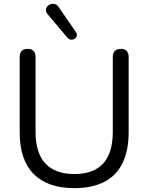

<svg xmlns="http://www.w3.org/2000/svg" viewBox="-20 -965 768 994"><path d="M365 9Q295 9 242.5 -9.5Q190 -28 154 -64.5Q118 -101 100 -155Q82 -209 82 -279V-670Q82 -691 92.5 -701.5Q103 -712 123 -712Q143 -712 153.5 -701.5Q164 -691 164 -670V-283Q164 -173 215 -118.5Q266 -64 365 -64Q464 -64 514 -118.5Q564 -173 564 -283V-670Q564 -691 575 -701.5Q586 -712 606 -712Q625 -712 635.5 -701.5Q646 -691 646 -670V-279Q646 -186 614.5 -121Q583 -56 520 -23.5Q457 9 365 9ZM330 -769 226 -892Q217 -903 217.5 -913.5Q218 -924 225 -932Q232 -940 242.5 -943.5Q253 -947 264.5 -944Q276 -941 284 -928L373 -799Q380 -788 377.5 -779Q375 -770 367 -764.5Q359 -759 349 -759.5Q339 -760 330 -769Z"/></svg>

Font: Nunito
Style: Regular
Weight: 400
Designer: Vernon Adams
Foundry: Vernon Adams
Version: Version 3.602